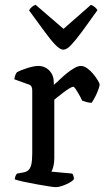

<svg xmlns="http://www.w3.org/2000/svg" viewBox="-20 -772 437 792"><path d="M211 0Q203 0 180.5 -3.5Q158 -7 130 -12Q102 -17 77 -22.5Q52 -28 41 -32Q41 -39 44 -46Q47 -53 50 -56L78 -61Q89 -63 97 -70Q105 -77 109 -93Q113 -109 113 -139V-400Q113 -408 110 -414.5Q107 -421 97 -424L39 -445Q41 -457 44 -464Q47 -471 50 -474Q66 -483 93.5 -491.5Q121 -500 137 -500Q165 -500 183.5 -481Q202 -462 202 -431V-422Q212 -430 226 -443.5Q240 -457 256 -470Q272 -483 287 -491.5Q302 -500 314 -500Q326 -500 339.5 -490.5Q353 -481 364.5 -467Q376 -453 383.5 -440.5Q391 -428 391 -423Q391 -418 386 -403.5Q381 -389 373 -373.5Q365 -358 358 -348Q346 -348 335.5 -351.5Q325 -355 319 -357Q313 -370 305.5 -383Q298 -396 292 -405Q286 -414 282 -414Q277 -414 265.5 -407Q254 -400 241.5 -390.5Q229 -381 218.5 -372.5Q208 -364 204 -361V-120Q204 -100 200 -85Q196 -70 192 -64L278 -56Q280 -54 282.5 -47.5Q285 -41 285 -33Q279 -25 265 -17.5Q251 -10 236 -5Q221 0 211 0ZM241 -567Q228 -567 208.5 -587Q189 -607 162.5 -643.5Q136 -680 100 -729Q103 -736 111 -743Q119 -750 127 -752L242 -653L355 -752Q364 -749 371 -743Q378 -737 382 -730Q346 -679 319 -642.5Q292 -606 273.5 -586.5Q255 -567 241 -567Z"/></svg>

Font: Texturina Medium 12pt
Style: Regular
Weight: 400
Version: Version 1.002